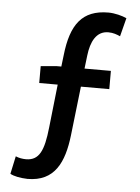

<svg xmlns="http://www.w3.org/2000/svg" viewBox="-54 -709 617 849"><g transform="rotate(5 254.5 -285.0)"><path d="M400 -580C423 -580 439 -573 453 -567L474 -649C455 -658 421 -667 393 -667C277 -667 227 -600 212 -461L206 -411H186L115 -405V-330H197L176 -139C165 -33 144 10 87 11C70 11 54 8 40 2L23 81C38 90 67 96 100 97C221 97 261 9 275 -112L300 -330H426V-411H309L316 -470C323 -530 346 -580 400 -580Z"/></g></svg>

Font: Cambridge Sans Medium
Style: Regular
Weight: 500
Version: Version 2.020;PS 002.020;hotconv 1.0.88;makeotf.lib2.5.64775